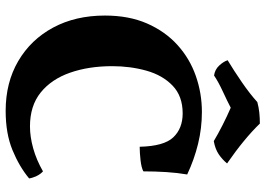

<svg xmlns="http://www.w3.org/2000/svg" viewBox="-150 -780 939 679"><g transform="rotate(90 319.5 -440.5)"><path d="M372 9Q272 9 196 -35.5Q120 -80 77.5 -159Q35 -238 35 -342Q35 -427 63 -491Q91 -555 139 -598.5Q187 -642 248.5 -663.5Q310 -685 376 -685Q433 -685 488.5 -671.5Q544 -658 597 -633Q591 -598 588.5 -558.5Q586 -519 586 -478Q573 -471 546.5 -468Q520 -465 499 -465Q497 -551 465.5 -584Q434 -617 381 -617Q320 -617 283 -581.5Q246 -546 230 -489Q214 -432 214 -368Q214 -285 237 -219Q260 -153 307 -115Q354 -77 427 -77Q464 -77 505 -88.5Q546 -100 586 -123Q596 -114 602.5 -100.5Q609 -87 611 -74Q569 -39 510.5 -15Q452 9 372 9ZM247 -728Q226 -731 212 -746Q198 -761 193 -776Q231 -799 271 -826.5Q311 -854 341 -881Q359 -886 378 -888Q397 -890 417 -890Q470 -835 558 -774Q544 -757 525.5 -744.5Q507 -732 479 -727Q454 -742 422.5 -758Q391 -774 361 -787Q338 -775 303.5 -759Q269 -743 247 -728Z"/></g></svg>

Font: Vollkorn ExtraBold
Style: Regular
Weight: 800
Designer: Friedrich Althausen
Foundry: Friedrich Althausen
Version: Version 5.000; ttfautohint (v1.8.3)